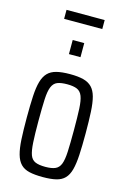

<svg xmlns="http://www.w3.org/2000/svg" viewBox="-125 -880 633 948"><g transform="rotate(15 191.5 -406.0)"><path d="M193 8Q151 8 123.5 1.5Q96 -5 79.5 -22Q63 -39 54.5 -69Q46 -99 43.5 -144.5Q41 -190 41 -255Q41 -319 43.5 -365Q46 -411 54.5 -440.5Q63 -470 79.5 -487Q96 -504 123.5 -511Q151 -518 193 -518Q234 -518 261 -511Q288 -504 304.5 -487Q321 -470 329 -440.5Q337 -411 339.5 -365Q342 -319 342 -255Q342 -190 339.5 -144.5Q337 -99 329 -69Q321 -39 304.5 -22Q288 -5 261 1.5Q234 8 193 8ZM192 -44Q224 -44 242.5 -52Q261 -60 269.5 -81.5Q278 -103 280 -145Q282 -187 282 -255Q282 -323 280 -364.5Q278 -406 269.5 -428Q261 -450 242.5 -458Q224 -466 192 -466Q160 -466 141.5 -458.5Q123 -451 114 -429Q105 -407 103 -365Q101 -323 101 -255Q101 -186 103.5 -144.5Q106 -103 114 -81.5Q122 -60 140.5 -52Q159 -44 192 -44ZM161 -612V-684H220V-612ZM93 -774V-820H288V-774Z"/></g></svg>

Font: Saira ExtraCondensed
Style: Regular
Weight: 400
Width: 2
Designer: Hector Gatti with collaboration of the Omnibus-Type team
Foundry: Omnibus-Type
Version: Version 1.101